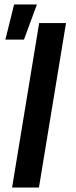

<svg xmlns="http://www.w3.org/2000/svg" viewBox="-20 -838 340 858"><path d="M34 0 155 -735H275L154 0ZM4 -661 43 -818H145L87 -661Z"/></svg>

Font: Iosevka Aile
Style: Bold Italic
Weight: 700
Italic angle: -9°
Designer: Belleve Invis
Foundry: Belleve Invis
Version: Version 28.0.1; ttfautohint (v1.8.4)